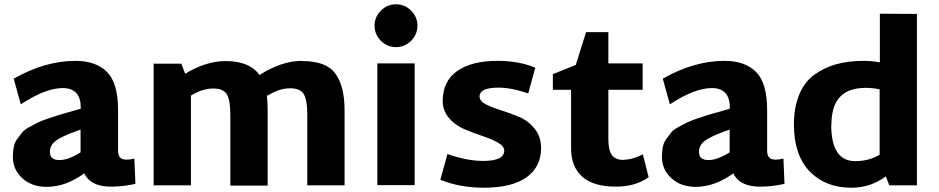

<svg xmlns="http://www.w3.org/2000/svg" viewBox="-20 -864 4380 896"><path d="M607 -124 612 -6Q559 6 504 7Q404 9 373 -55Q287 8 197 8Q128 8 84 -32.5Q40 -73 40 -132Q40 -157 44 -177.5Q48 -198 60 -215Q72 -232 82.5 -245Q93 -258 116 -270.5Q139 -283 155.5 -291.5Q172 -300 206 -311.5Q240 -323 262 -329.5Q284 -336 327 -348L357 -357V-361Q357 -453 273 -453Q192 -453 77 -377L44 -497Q190 -580 332 -580Q428 -580 479.5 -528Q531 -476 531 -350V-160Q531 -119 569 -119Q588 -119 607 -124ZM213 -155Q213 -117 257 -117Q299 -117 356 -153V-259L341 -254Q266 -227 239.5 -206.5Q213 -186 213 -155Z M1390 -580 1392 -579Q1503 -579 1545.5 -520Q1588 -461 1588 -350V1H1414V-328Q1414 -398 1397.5 -425Q1381 -452 1334 -452Q1282 -452 1228 -417L1225 -423Q1229 -392 1229 -349V2H1055V-327Q1055 -397 1038.5 -424Q1022 -451 975 -451Q925 -451 871 -418V1H697V-567H826L844 -520Q942 -579 1033 -579Q1145 -579 1191 -514Q1294 -580 1390 -580Z M1898.5 -673.5Q1869 -644 1828 -644Q1787 -644 1757.5 -673.5Q1728 -703 1728 -744Q1728 -785 1757.5 -814.5Q1787 -844 1828 -844Q1869 -844 1898.5 -814.5Q1928 -785 1928 -744Q1928 -703 1898.5 -673.5ZM1741 0V-568H1915V0Z M2237 12Q2127 12 2035 -25L2068 -145Q2161 -113 2235 -113Q2333 -113 2333 -161Q2333 -182 2303.5 -198.5Q2274 -215 2232 -229Q2190 -243 2147.5 -261Q2105 -279 2075.5 -313Q2046 -347 2046 -393Q2046 -485 2113.5 -532.5Q2181 -580 2301 -580Q2403 -580 2478 -548L2445 -428Q2367 -455 2306 -455Q2218 -455 2218 -414Q2218 -392 2247.5 -377Q2277 -362 2319 -349Q2361 -336 2403.5 -318Q2446 -300 2475.5 -263Q2505 -226 2505 -173Q2505 -85 2437 -36.5Q2369 12 2237 12Z M2980 -144 3007 -37Q2945 7 2855 7Q2749 7 2697 -39.5Q2645 -86 2645 -173V-445H2560V-518L2667 -561L2715 -714H2819V-568H2979V-445H2819V-215Q2819 -161 2836.5 -139Q2854 -117 2890 -118Q2936 -120 2980 -144Z M3636 -124 3641 -6Q3588 6 3533 7Q3433 9 3402 -55Q3316 8 3226 8Q3157 8 3113 -32.5Q3069 -73 3069 -132Q3069 -157 3073 -177.5Q3077 -198 3089 -215Q3101 -232 3111.5 -245Q3122 -258 3145 -270.5Q3168 -283 3184.5 -291.5Q3201 -300 3235 -311.5Q3269 -323 3291 -329.5Q3313 -336 3356 -348L3386 -357V-361Q3386 -453 3302 -453Q3221 -453 3106 -377L3073 -497Q3219 -580 3361 -580Q3457 -580 3508.5 -528Q3560 -476 3560 -350V-160Q3560 -119 3598 -119Q3617 -119 3636 -124ZM3242 -155Q3242 -117 3286 -117Q3328 -117 3385 -153V-259L3370 -254Q3295 -227 3268.5 -206.5Q3242 -186 3242 -155Z M4086 -800 4259 -799V1H4130L4114 -41Q4043 12 3953 12Q3832 12 3758.5 -64Q3685 -140 3685 -283Q3685 -364 3710 -423.5Q3735 -483 3781 -516Q3827 -549 3883.5 -564.5Q3940 -580 4011 -580Q4049 -580 4086 -573ZM3860 -282H3859Q3859 -112 3971 -112Q4035 -112 4085 -142V-447Q4052 -454 4021 -454Q3939 -454 3899.5 -411.5Q3860 -369 3860 -282Z"/></svg>

Font: Martel Sans Heavy
Style: Regular
Weight: 900
Designer: Dan Reynolds and Mathieu Réguer
Foundry: Dan Reynolds and Mathieu Réguer
Version: Version 1.001;PS 001.001;hotconv 1.0.70;makeotf.lib2.5.58329